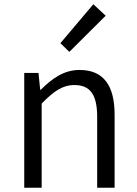

<svg xmlns="http://www.w3.org/2000/svg" viewBox="-20 -883 645 903"><path d="M94 0H176V-396C232 -453 273 -483 330 -483C405 -483 437 -437 437 -333V0H519V-343C519 -481 467 -554 354 -554C280 -554 224 -513 172 -461H169L161 -540H94ZM306 -639 477 -809 419 -863 264 -680Z"/></svg>

Font: Noto Sans JP DemiLight
Style: Regular
Weight: 350
Designer: Ryoko NISHIZUKA 西塚涼子 (kana, bopomofo & ideographs); Paul D. Hunt (Latin, Greek & Cyrillic); Sandoll Communications 산돌커뮤니
Foundry: Adobe
Version: Version 2.004;hotconv 1.0.118;makeotfexe 2.5.65603